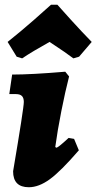

<svg xmlns="http://www.w3.org/2000/svg" viewBox="-20 -774 405 806"><path d="M268 -195 291 -191 311 -143Q235 -55 189 -21.5Q143 12 101 12Q35 12 35 -55Q80 -321 80 -346Q80 -363 72 -371Q64 -379 47 -379H19L31 -461Q112 -461 254 -473L270 -453Q254 -391 237.5 -307.5Q221 -224 212 -157L216 -154Q220 -154 231.5 -163Q243 -172 268 -195ZM194 -754H221Q234 -739 278.5 -690Q323 -641 365 -598L312 -536L288 -529Q261 -550 188 -598Q116 -558 73 -529L50 -536L12 -598Q66 -641 122 -690Q178 -739 194 -754Z"/></svg>

Font: Alegreya Black
Style: Italic
Weight: 900
Italic angle: -7°
Designer: Juan Pablo del Peral
Foundry: Huerta Tipografica
Version: Version 2.007; ttfautohint (v1.6)